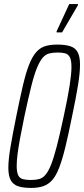

<svg xmlns="http://www.w3.org/2000/svg" viewBox="-20 -915 413 943"><path d="M133 8Q94 8 69.5 0Q45 -8 33 -29.5Q21 -51 21 -91Q21 -131 31.5 -193Q42 -255 60 -344Q78 -433 92.5 -495Q107 -557 122.5 -596.5Q138 -636 157 -658Q176 -680 201 -688Q226 -696 261 -696Q300 -696 325 -688Q350 -680 361.5 -658.5Q373 -637 373 -597Q373 -557 363 -495.5Q353 -434 334 -344Q316 -254 301 -192.5Q286 -131 270.5 -91Q255 -51 236 -30Q217 -9 192 -0.5Q167 8 133 8ZM131 -31Q155 -31 172 -35.5Q189 -40 203 -56Q217 -72 230.5 -105.5Q244 -139 259 -197Q274 -255 293 -344Q313 -436 322 -494.5Q331 -553 331 -586Q331 -619 323 -634Q315 -649 300.5 -653Q286 -657 263 -657Q240 -657 222 -652.5Q204 -648 190 -632Q176 -616 162 -582.5Q148 -549 133.5 -491Q119 -433 100 -344Q87 -282 78.5 -235.5Q70 -189 66 -156Q62 -123 62 -101Q62 -69 69.5 -54Q77 -39 93 -35Q109 -31 131 -31ZM258 -756V-761L320 -895H363V-890L285 -756Z"/></svg>

Font: Saira UltraCondensed ExtraLight
Style: Italic
Weight: 250
Width: 1
Italic angle: -12°
Designer: Hector Gatti with collaboration of the Omnibus-Type team
Foundry: Omnibus-Type
Version: Version 1.101